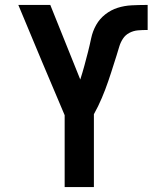

<svg xmlns="http://www.w3.org/2000/svg" viewBox="-20 -755 640 775"><path d="M241 0V-290L150 -505L54 -735H183L304 -434Q313 -462 320.5 -489.5Q328 -517 335 -544.5Q342 -572 348 -600.5Q354 -629 368 -654Q382 -679 405 -697Q428 -715 455 -723.5Q482 -732 511 -733.5Q540 -735 568 -735Q570 -735 572 -735Q574 -735 576 -735V-634H575Q575 -634 575 -634Q575 -634 575 -634H574Q574 -634 574 -634Q574 -634 574 -634Q555 -634 537 -632.5Q519 -631 502.5 -622.5Q486 -614 476 -598.5Q466 -583 461 -565.5Q456 -548 450.5 -531Q445 -514 439.5 -496.5Q434 -479 428.5 -462Q423 -445 417 -427.5Q411 -410 404.5 -393Q398 -376 391 -359.5Q384 -343 376 -326.5Q368 -310 359 -294V0Z"/></svg>

Font: Iosevka SS04 Extended
Style: Bold
Weight: 700
Width: 7
Monospace: yes
Designer: Belleve Invis
Foundry: Belleve Invis
Version: Version 19.0.0; ttfautohint (v1.8.4)